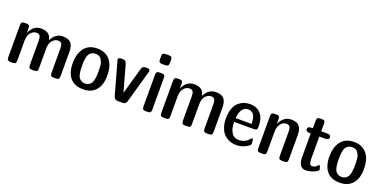

<svg xmlns="http://www.w3.org/2000/svg" viewBox="-15 -1444 4386 2204"><g transform="rotate(20 2178.0 -342.5)"><path d="M54.2 -44.9V-433.1Q54.2 -460 63.7 -469Q73.2 -478 99.1 -478H115.2Q142.1 -478 150.6 -468.5Q159.2 -459 159.2 -434.1V-380.9L160.2 -379.9Q203.1 -481.9 299.8 -481.9Q411.6 -481.9 425.8 -384.8Q471.7 -481.9 564 -481.9Q634.8 -481.9 663.8 -446.5Q692.9 -411.1 692.9 -341.8V-43.9Q692.9 -18.1 683.8 -9Q674.8 0 648.9 0H627Q600.1 0 591.1 -9.5Q582 -19 582 -44.9V-337.9Q582 -380.9 570.6 -399.4Q559.1 -418 527.8 -418Q487.8 -418 458.5 -382.6Q429.2 -347.2 429.2 -283.2V-43.9Q429.2 -18.1 420.2 -9Q411.1 0 384.8 0H362.8Q335.9 0 326.9 -9.5Q317.9 -19 317.9 -44.9V-337.9Q317.9 -380.9 306.4 -399.4Q294.9 -418 264.2 -418Q224.1 -418 194.6 -382.6Q165 -347.2 165 -283.2V-43.9Q165 -18.1 156 -9Q147 0 121.1 0H99.1Q72.3 0 63.2 -9.5Q54.2 -19 54.2 -44.9Z M772.5 -231.9Q772.5 -348.1 823.7 -415Q877 -486.8 983.4 -486.8Q1087.4 -486.8 1142.6 -417Q1194.3 -352.1 1194.8 -231.9Q1194.8 -113.8 1138.7 -51.8Q1084 9.8 984.9 9.8Q983.9 9.8 983.4 9.8Q879.4 9.8 825.7 -54.2Q772.5 -119.1 772.5 -231.9ZM1083.5 -244.1Q1083.5 -267.1 1083 -280.5Q1082.5 -293.9 1080.1 -319.1Q1077.6 -344.2 1071 -359.1Q1064.5 -374 1054 -390.6Q1043.5 -407.2 1025.6 -415Q1007.8 -422.9 983.4 -422.9Q954.6 -422.9 934.6 -409.9Q914.6 -397 905 -380.4Q895.5 -363.8 890.1 -335Q884.8 -306.2 884.3 -289.6Q883.8 -272.9 883.8 -243.9Q883.8 -214.8 884.3 -198Q884.8 -181.2 890.1 -151.6Q895.5 -122.1 905 -104.5Q914.6 -86.9 934.6 -73.5Q954.6 -60.1 983.6 -60.1Q1012.7 -60.1 1032.7 -73.5Q1052.7 -86.9 1062.3 -104.5Q1071.8 -122.1 1077.1 -151.6Q1082.5 -181.2 1083 -198Q1083.5 -214.8 1083.5 -244.1Z M1242.2 -446.8Q1245.1 -463.9 1254.2 -468Q1263.2 -472.2 1280.3 -472.2H1292Q1318.8 -472.2 1329.6 -463.1Q1340.3 -454.1 1347.2 -432.1L1437 -110.8L1527.3 -431.2Q1535.2 -457 1547.6 -464.6Q1560.1 -472.2 1583 -472.2H1592.3Q1630.4 -472.2 1630.4 -446.8Q1630.4 -443.8 1627 -432.1L1516.1 -39.1Q1511.2 -21 1500.7 -12Q1490.2 -2.9 1482.2 -1.5Q1474.1 0 1460 0H1412.1Q1397.9 0 1390.1 -1.5Q1382.3 -2.9 1371.8 -12Q1361.3 -21 1356 -39.1Z M1698.7 -615.2V-652.8Q1698.7 -677.7 1708.3 -686.3Q1717.8 -694.8 1742.7 -694.8H1775.9Q1802.7 -694.8 1811.8 -685.3Q1820.8 -675.8 1820.8 -647.9V-620.1Q1820.8 -591.3 1811.3 -582.3Q1801.8 -573.2 1775.9 -573.2H1742.7Q1715.8 -573.2 1707.3 -582.8Q1698.7 -592.3 1698.7 -615.2ZM1706.1 -44.9V-426.8Q1706.1 -453.6 1715.6 -462.9Q1725.1 -472.2 1751 -472.2H1770Q1796.9 -472.2 1805.4 -462.6Q1814 -453.1 1814 -428.2V-43.9Q1814 -18.1 1804.9 -9Q1795.9 0 1770 0H1751Q1724.1 0 1715.1 -9.5Q1706.1 -19 1706.1 -44.9Z M1923.8 -44.9V-433.1Q1923.8 -460 1933.3 -469Q1942.9 -478 1968.8 -478H1984.9Q2011.7 -478 2020.3 -468.5Q2028.8 -459 2028.8 -434.1V-380.9L2029.8 -379.9Q2072.8 -481.9 2169.4 -481.9Q2281.2 -481.9 2295.4 -384.8Q2341.3 -481.9 2433.6 -481.9Q2504.4 -481.9 2533.4 -446.5Q2562.5 -411.1 2562.5 -341.8V-43.9Q2562.5 -18.1 2553.5 -9Q2544.4 0 2518.6 0H2496.6Q2469.7 0 2460.7 -9.5Q2451.7 -19 2451.7 -44.9V-337.9Q2451.7 -380.9 2440.2 -399.4Q2428.7 -418 2397.5 -418Q2357.4 -418 2328.1 -382.6Q2298.8 -347.2 2298.8 -283.2V-43.9Q2298.8 -18.1 2289.8 -9Q2280.8 0 2254.4 0H2232.4Q2205.6 0 2196.5 -9.5Q2187.5 -19 2187.5 -44.9V-337.9Q2187.5 -380.9 2176 -399.4Q2164.6 -418 2133.8 -418Q2093.8 -418 2064.2 -382.6Q2034.7 -347.2 2034.7 -283.2V-43.9Q2034.7 -18.1 2025.6 -9Q2016.6 0 1990.7 0H1968.8Q1941.9 0 1932.9 -9.5Q1923.8 -19 1923.8 -44.9Z M2642.1 -238.8Q2642.1 -308.6 2661.1 -360.4Q2680.2 -412.1 2712.2 -438Q2744.1 -463.9 2777.6 -475.3Q2811 -486.8 2847.2 -486.8Q2934.1 -486.8 2980.7 -432.4Q3027.3 -377.9 3027.3 -274.9Q3027.3 -249 3017.8 -240.5Q3008.3 -231.9 2983.4 -231.9H2745.1Q2745.1 -218.8 2745.6 -207.8Q2746.1 -196.8 2749.3 -172.9Q2752.4 -148.9 2760.3 -130.9Q2768.1 -112.8 2780 -94Q2792 -75.2 2813.7 -64.7Q2835.4 -54.2 2863.3 -54.2Q2940.4 -54.2 2992.2 -116.2Q3000 -125 3005.4 -125Q3012.2 -125 3013.7 -122.1Q3015.1 -119.1 3017.1 -105Q3018.1 -102.1 3018.1 -101.1Q3021 -74.2 3021 -64.9Q3021 -42 2958 -12.2Q2909.2 9.8 2859.4 9.8Q2828.6 9.8 2799.3 2.9Q2770 -3.9 2740.7 -22Q2711.4 -40 2690.4 -67.1Q2669.4 -94.2 2655.8 -138.4Q2642.1 -182.6 2642.1 -238.8ZM2746.1 -278.8H2941.4Q2940.4 -300.8 2939.2 -314.5Q2938 -328.1 2932.6 -351.1Q2927.2 -374 2918.2 -387.5Q2909.2 -400.9 2891.1 -411.9Q2873 -422.9 2848.1 -422.9Q2800.3 -422.9 2774.7 -381.3Q2749 -339.8 2746.1 -278.8Z M3108.4 -44.9V-433.1Q3108.4 -460 3117.9 -469Q3127.4 -478 3153.3 -478H3169.4Q3196.3 -478 3204.8 -468.5Q3213.4 -459 3213.4 -434.1V-379.9H3214.4Q3260.3 -481.9 3354 -481.9Q3425.8 -481.9 3454.1 -445.6Q3482.4 -409.2 3482.4 -341.8V-43.9Q3482.4 -18.1 3473.4 -9Q3464.4 0 3438 0H3415Q3388.2 0 3379.6 -9.5Q3371.1 -19 3371.1 -43.9V-337.9Q3371.1 -380.9 3359.6 -399.4Q3348.1 -418 3317.4 -418Q3278.3 -418 3248.8 -382.6Q3219.2 -347.2 3219.2 -283.2V-43.9Q3219.2 -18.1 3210.2 -9Q3201.2 0 3175.3 0H3153.3Q3126.5 0 3117.4 -9.5Q3108.4 -19 3108.4 -44.9Z M3600.1 -472.2H3619.1V-562Q3619.1 -588.9 3628.7 -597.9Q3638.2 -606.9 3664.1 -606.9H3677.2Q3704.1 -606.9 3712.6 -597.4Q3721.2 -587.9 3721.2 -563V-472.2H3794.9Q3838.9 -472.2 3838.9 -440.2Q3838.9 -408.2 3794.9 -408.2H3721.2V-139.2Q3721.2 -60.1 3754.9 -60.1Q3793.9 -60.1 3817.9 -87.9Q3825.7 -100.1 3833 -100.1Q3838.9 -100.1 3841.6 -95.9Q3844.2 -91.8 3848.1 -79.1Q3848.1 -78.1 3851.6 -64.9Q3855 -51.8 3855 -49.8Q3855 -42 3835 -28.6Q3814.9 -15.1 3778.1 -2.7Q3741.2 9.8 3704.1 9.8Q3616.2 9.8 3616.2 -121.1V-408.2H3599.1Q3555.2 -408.2 3555.2 -440.2Q3555.2 -472.2 3600.1 -472.2Z M3907.7 -231.9Q3907.7 -348.1 3959 -415Q4012.2 -486.8 4118.7 -486.8Q4222.7 -486.8 4277.8 -417Q4329.6 -352.1 4330.1 -231.9Q4330.1 -113.8 4273.9 -51.8Q4219.2 9.8 4120.1 9.8Q4119.1 9.8 4118.7 9.8Q4014.6 9.8 3960.9 -54.2Q3907.7 -119.1 3907.7 -231.9ZM4218.8 -244.1Q4218.8 -267.1 4218.3 -280.5Q4217.8 -293.9 4215.3 -319.1Q4212.9 -344.2 4206.3 -359.1Q4199.7 -374 4189.2 -390.6Q4178.7 -407.2 4160.9 -415Q4143.1 -422.9 4118.7 -422.9Q4089.8 -422.9 4069.8 -409.9Q4049.8 -397 4040.3 -380.4Q4030.8 -363.8 4025.4 -335Q4020 -306.2 4019.5 -289.6Q4019 -272.9 4019 -243.9Q4019 -214.8 4019.5 -198Q4020 -181.2 4025.4 -151.6Q4030.8 -122.1 4040.3 -104.5Q4049.8 -86.9 4069.8 -73.5Q4089.8 -60.1 4118.9 -60.1Q4147.9 -60.1 4168 -73.5Q4188 -86.9 4197.5 -104.5Q4207 -122.1 4212.4 -151.6Q4217.8 -181.2 4218.3 -198Q4218.8 -214.8 4218.8 -244.1Z"/></g></svg>

Font: CMU Sans Serif Demi Condensed
Style: DemiCondensed
Weight: 600
Width: 3
Version: Version 0.7.0